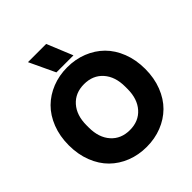

<svg xmlns="http://www.w3.org/2000/svg" viewBox="-240 -1034 1193 1193"><g transform="rotate(-45 356.0 -437.5)"><path d="M488.8 -14.4Q427.2 9.8 356 9.8Q284.7 9.8 223.1 -14.4Q161.6 -38.6 116.7 -83Q71.8 -127.4 45.9 -193.6Q20 -259.8 20 -339.8Q20 -419.9 45.9 -486.1Q71.8 -552.2 116.7 -596.7Q161.6 -641.1 223.1 -665.5Q284.7 -689.9 356 -689.9Q427.2 -689.9 488.8 -665.5Q550.3 -641.1 595.2 -596.7Q640.1 -552.2 666 -486.1Q691.9 -419.9 691.9 -339.8Q691.9 -259.8 666 -193.6Q640.1 -127.4 595.2 -83Q550.3 -38.6 488.8 -14.4ZM186 -330.1Q186 -242.2 232.2 -190.2Q278.3 -138.2 356 -138.2Q433.6 -138.2 479.7 -190.2Q525.9 -242.2 525.9 -330.1V-350.1Q525.9 -438 479.7 -490Q433.6 -542 356 -542Q278.3 -542 232.2 -490Q186 -438 186 -350.1ZM206.1 -884.8H366.2L436 -714.8H286.1Z"/></g></svg>

Font: TASA Orbiter Display Black
Style: Regular
Weight: 900
Designer: Weizhong Zhang
Version: Version 1.000;Glyphs 3.1.2 (3151)